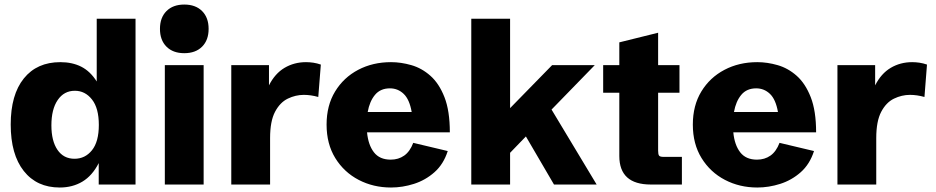

<svg xmlns="http://www.w3.org/2000/svg" viewBox="-20 -815 4135 848"><path d="M243.7 13.2Q142.6 13.2 85 -59.8Q27.3 -132.8 27.3 -265.1Q27.3 -396.5 85.2 -468.5Q143.1 -540.5 246.6 -540.5Q299.3 -540.5 339.1 -520.3Q378.9 -500 407.2 -455.1V-732.4H578.6V0H416V-94.7Q387.7 -39.1 344 -12.9Q300.3 13.2 243.7 13.2ZM309.1 -113.8Q356 -113.8 386.2 -151.4Q416.5 -189 416.5 -263.2Q416.5 -337.4 386.2 -375.7Q356 -414.1 310.5 -414.1Q262.7 -414.1 234.9 -373.3Q207 -332.5 207 -261.2Q207 -192.4 233.9 -153.1Q260.7 -113.8 309.1 -113.8Z M708 0V-527.3H879.4V0ZM793.9 -580.1Q744.1 -580.1 715.3 -608.9Q686.5 -637.7 686.5 -687.5Q686.5 -737.3 715.3 -766.1Q744.1 -794.9 793.9 -794.9Q843.8 -794.9 872.6 -766.1Q901.4 -737.3 901.4 -687.5Q901.4 -637.7 872.6 -608.9Q843.8 -580.1 793.9 -580.1Z M1001.5 0V-527.3H1168V-438Q1194.3 -490.2 1236.8 -515.4Q1279.3 -540.5 1331.5 -540.5Q1347.2 -540.5 1363.8 -538.1Q1380.4 -535.6 1397 -529.8L1385.7 -386.7Q1352.5 -396 1321.8 -396Q1285.6 -396 1251.2 -379.4Q1216.8 -362.8 1194.8 -321.3Q1172.9 -279.8 1172.9 -205.1V0Z M1707 13.2Q1628.9 13.2 1564.2 -20.5Q1499.5 -54.2 1460.9 -116.7Q1422.4 -179.2 1422.4 -264.6Q1422.4 -349.1 1460 -410.9Q1497.6 -472.7 1562 -506.6Q1626.5 -540.5 1707 -540.5Q1751 -540.5 1796.9 -527.3Q1842.8 -514.2 1881.1 -480.2Q1919.4 -446.3 1943.1 -385.7Q1966.8 -325.2 1966.8 -230.5H1601.1Q1606.4 -174.8 1631.6 -142.3Q1656.7 -109.9 1705.6 -109.9Q1739.7 -109.9 1765.1 -127.7Q1790.5 -145.5 1805.2 -184.1L1957.5 -147.9Q1939 -89.8 1898.9 -54.4Q1858.9 -19 1808.3 -2.9Q1757.8 13.2 1707 13.2ZM1702.1 -424.8Q1660.2 -424.8 1636.2 -396Q1612.3 -367.2 1604 -320.3H1798.3Q1788.6 -376 1762.9 -400.4Q1737.3 -424.8 1702.1 -424.8Z M2061.5 0V-732.4H2232.9V-337.4L2418.5 -527.3H2606.9L2416 -331.1L2615.2 0H2426.8L2302.7 -212.4L2232.9 -140.1V0Z M2854.5 0Q2715.3 0 2715.3 -126V-405.3H2644V-527.3H2715.3V-627.9L2886.7 -670.4V-527.3H2981V-405.3H2886.7V-149.4Q2886.7 -132.8 2891.1 -127.4Q2895.5 -122.1 2911.1 -122.1H2991.7V0Z M3324.7 13.2Q3246.6 13.2 3181.9 -20.5Q3117.2 -54.2 3078.6 -116.7Q3040 -179.2 3040 -264.6Q3040 -349.1 3077.6 -410.9Q3115.2 -472.7 3179.7 -506.6Q3244.1 -540.5 3324.7 -540.5Q3368.7 -540.5 3414.6 -527.3Q3460.4 -514.2 3498.8 -480.2Q3537.1 -446.3 3560.8 -385.7Q3584.5 -325.2 3584.5 -230.5H3218.8Q3224.1 -174.8 3249.3 -142.3Q3274.4 -109.9 3323.2 -109.9Q3357.4 -109.9 3382.8 -127.7Q3408.2 -145.5 3422.9 -184.1L3575.2 -147.9Q3556.6 -89.8 3516.6 -54.4Q3476.6 -19 3426 -2.9Q3375.5 13.2 3324.7 13.2ZM3319.8 -424.8Q3277.8 -424.8 3253.9 -396Q3230 -367.2 3221.7 -320.3H3416Q3406.2 -376 3380.6 -400.4Q3355 -424.8 3319.8 -424.8Z M3678.7 0V-527.3H3845.2V-438Q3871.6 -490.2 3914.1 -515.4Q3956.5 -540.5 4008.8 -540.5Q4024.4 -540.5 4041 -538.1Q4057.6 -535.6 4074.2 -529.8L4063 -386.7Q4029.8 -396 3999 -396Q3962.9 -396 3928.5 -379.4Q3894 -362.8 3872.1 -321.3Q3850.1 -279.8 3850.1 -205.1V0Z"/></svg>

Font: Schibsted Grotesk ExtraBold
Style: Regular
Weight: 800
Designer: Bakken & Baeck AS, Henrik Kongsvoll
Foundry: Schibsted ASA
Version: Version 1.100; ttfautohint (v1.8.4.7-5d5b);gftools[0.9.25]